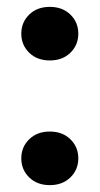

<svg xmlns="http://www.w3.org/2000/svg" viewBox="-20 -534 292 559"><path d="M125 5Q88 5 65 -17.5Q42 -40 42 -73Q42 -106 65 -128.5Q88 -151 125 -151Q162 -151 185 -128.5Q208 -106 208 -73Q208 -40 185 -17.5Q162 5 125 5ZM125 -358Q88 -358 65 -380.5Q42 -403 42 -436Q42 -469 65 -491.5Q88 -514 125 -514Q162 -514 185 -491.5Q208 -469 208 -436Q208 -403 185 -380.5Q162 -358 125 -358Z"/></svg>

Font: DM Sans 18pt
Style: Bold
Weight: 700
Designer: Colophon Foundry, Jonny Pinhorn
Foundry: Colophon Foundry
Version: Version 4.004;gftools[0.9.30]